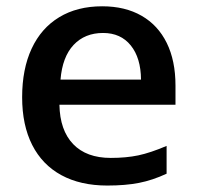

<svg xmlns="http://www.w3.org/2000/svg" viewBox="-20 -571 617 601"><path d="M49.3 -266.6Q49.3 -355 79.1 -418.9Q108.9 -482.9 165.3 -517.1Q221.7 -551.3 299.8 -551.3Q371.6 -551.3 423.1 -521.7Q474.6 -492.2 502 -436.5Q529.3 -380.9 529.3 -303.2V-243.2H166Q167.5 -163.1 209 -119.9Q250.5 -76.7 326.7 -76.7Q375 -76.7 413.1 -84.7Q451.2 -92.8 501.5 -114.3V-27.3Q457.5 -6.8 415 1.5Q372.6 9.8 315.9 9.8Q231.9 9.8 172.1 -22.7Q112.3 -55.2 80.8 -117.2Q49.3 -179.2 49.3 -266.6ZM302.7 -467.8Q245.6 -467.8 210.4 -430.4Q175.3 -393.1 169.4 -321.8H421.4Q420.9 -389.6 389.4 -428.7Q357.9 -467.8 302.7 -467.8Z"/></svg>

Font: Viking Open Sans Light
Style: Bold
Weight: 600
Foundry: Ascender Corporation
Version: Version 2.001